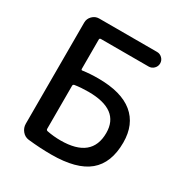

<svg xmlns="http://www.w3.org/2000/svg" viewBox="-171 -861 956 1002"><g transform="rotate(30 307.0 -360.0)"><path d="M192 -355V-96Q192 -88 200 -86Q240 -78 282 -78Q470 -78 470 -231Q470 -371 282 -371Q238 -371 200 -365Q192 -363 192 -355ZM137 2Q113 -1 97.5 -20Q82 -39 82 -63V-673Q82 -696 99 -713Q116 -730 139 -730H488Q506 -730 519 -717Q532 -704 532 -686Q532 -668 519 -655Q506 -642 488 -642H201Q192 -642 192 -634V-458Q192 -449 200 -451Q242 -457 292 -457Q431 -457 501.5 -399Q572 -341 572 -232Q572 -109 500.5 -49.5Q429 10 277 10Q209 10 137 2Z"/></g></svg>

Font: Rounded Mplus 1c Medium
Style: Regular
Weight: 500
Version: Version 1.059.20150529